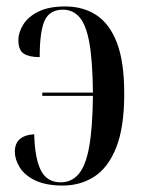

<svg xmlns="http://www.w3.org/2000/svg" viewBox="-20 -566 440 595"><path d="M175 9Q122 9 89 -7Q56 -23 41 -47.5Q26 -72 26 -96Q26 -146 86 -150Q88 -74 107 -37.5Q126 -1 168 -1Q202 -1 224 -27Q246 -53 256.5 -112Q267 -171 268 -269H111V-279H268Q267 -377 257 -433Q247 -489 226.5 -512.5Q206 -536 175 -536Q134 -536 118.5 -502.5Q103 -469 103 -389Q71 -389 54 -399.5Q37 -410 37 -441Q37 -466 52.5 -490.5Q68 -515 100 -530.5Q132 -546 182 -546Q238 -546 279 -519Q320 -492 342.5 -433Q365 -374 365 -276Q365 -171 340 -108.5Q315 -46 272 -18.5Q229 9 175 9Z"/></svg>

Font: Noto Serif Display ExtraCondensed Medium
Style: Regular
Weight: 500
Width: 2
Designer: Monotype Design Team
Foundry: Monotype Imaging Inc.
Version: Version 2.009